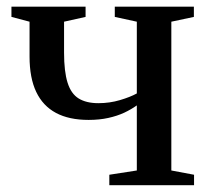

<svg xmlns="http://www.w3.org/2000/svg" viewBox="-20 -542 611 562"><path d="M300 0V-30.5L380.5 -43V-233.5Q364.5 -222 343.8 -212.2Q323 -202.5 297 -196.8Q271 -191 239.5 -191Q182 -191 143.8 -211.5Q105.5 -232 86 -273Q66.5 -314 66.5 -376.5V-478.5L13.5 -492.5V-522.5H230.5V-492.5L167.5 -478.5V-388Q167.5 -332.5 177.8 -300Q188 -267.5 210.2 -253.8Q232.5 -240 268 -240Q301 -240 331.2 -249Q361.5 -258 380.5 -268.5V-478.5L316 -492.5V-522.5H547.5V-492.5L481.5 -478.5V-43L548 -30.5V0Z"/></svg>

Font: Merriweather 96pt
Style: Regular
Weight: 400
Version: Version 2.100